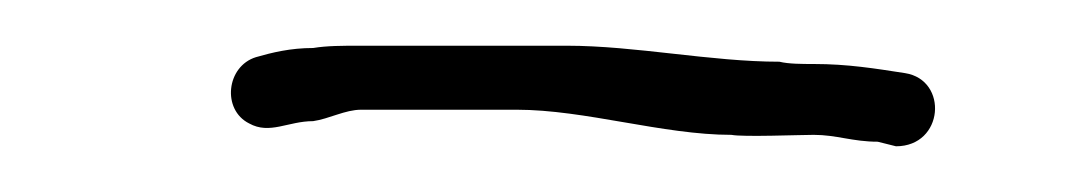

<svg xmlns="http://www.w3.org/2000/svg" viewBox="-20 -331 477 84"><path d="M300 -272C305 -271 330 -272 336 -272C346 -272 353 -269 364 -269L372 -267C393 -267 395 -296 376 -299C363 -301 351 -303 336 -303C331 -303 325 -303 321 -304C291 -304 258 -311 228 -311H137C130 -311 123 -311 117 -310C107 -310 99 -308 92 -306C79 -302 77 -283 89 -277C98 -272 106 -278 117 -278C124 -279 131 -283 138 -283H206C236 -283 270 -272 300 -272Z"/></svg>

Font: Photofail
Style: Regular
Weight: 400
Foundry: Cannot Into Space Fonts
Version: Version 0.97